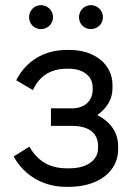

<svg xmlns="http://www.w3.org/2000/svg" viewBox="-20 -720 514 746"><path d="M333 -607C359 -607 380 -627 380 -653C380 -679 359 -700 333 -700C307 -700 287 -679 287 -653C287 -627 307 -607 333 -607ZM139 -607C165 -607 186 -627 186 -653C186 -679 165 -700 139 -700C113 -700 93 -679 93 -653C93 -627 113 -607 139 -607ZM237 6H247C362 6 439 -53 439 -140V-152C439 -205 410 -246 358 -273C396 -300 417 -335 417 -377V-390C417 -470 348 -526 250 -526H240C151 -526 81 -483 43 -408L108 -370C132 -423 175 -453 240 -453H248C303 -453 340 -424 340 -381V-371C340 -328 308 -299 260 -299H178V-231H258C325 -231 361 -204 361 -152V-144C361 -97 317 -66 250 -66H240C169 -66 125 -97 94 -150L33 -112C77 -33 154 6 237 6Z"/></svg>

Font: Fixel Text Regular
Style: Regular
Weight: 400
Width: 4
Designer: AlfaBravo + MacPaw
Foundry: Kyrylo Tkachov, Marchela Mozhyna, Serhii Makarenko, Maria Weinstein, Zakhar Kryvoshyya
Version: Version 1.211